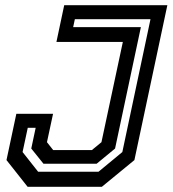

<svg xmlns="http://www.w3.org/2000/svg" viewBox="-20 -720 665 740"><path d="M86.5 0 5 -103 43 -281.5H184.5L161 -172L185 -141.5H334L371 -172L453.5 -558.5H197.5L227.5 -700H625L498 -103L372.5 0ZM127 -58H359.5L451.5 -134L560 -646H268.5L262 -615.5H523L423.5 -147.5L352.5 -89H147.5L100.5 -147.5L117.5 -227.5H87L67 -134Z"/></svg>

Font: Tourney SemiBold
Style: Italic
Weight: 600
Italic angle: -12°
Version: Version 1.015